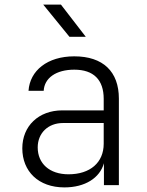

<svg xmlns="http://www.w3.org/2000/svg" viewBox="-20 -805 640 835"><path d="M282 -645H353L245 -785H168ZM260 10C350 10 414 -31 432 -95V0H497V-376C497 -494 428 -560 303 -560C186 -560 110 -498 104 -410H170C173 -466 224 -502 303 -502C387 -502 431 -458 431 -375V-325H251C148 -325 77 -257 77 -160C77 -60 147 10 260 10ZM278 -47C195 -47 144 -94 144 -164C144 -226 189 -270 254 -270H431V-180C431 -98 372 -47 278 -47Z"/></svg>

Font: JetBrains Mono ExtraLight
Style: Regular
Weight: 240
Monospace: yes
Designer: Philipp Nurullin, Konstantin Bulenkov
Foundry: JetBrains
Version: Version 2.305